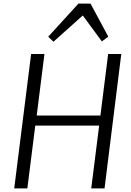

<svg xmlns="http://www.w3.org/2000/svg" viewBox="-20 -1047 728 1067"><path d="M59 0 153 -747H227L184 -405H538L581 -747H654L561 0H487L531 -349H176L132 0ZM277 -815 248 -843 416 -1027H483L582 -843L546 -817L440 -961Z"/></svg>

Font: Merriweather Sans Light
Style: Italic
Weight: 300
Italic angle: -7.5°
Designer: Eben Sorkin
Foundry: Eben Sorkin
Version: Version 2.001; ttfautohint (v1.8.3)